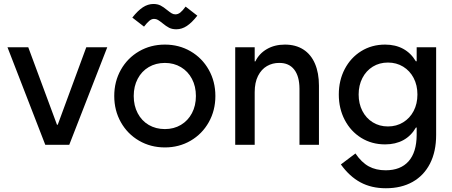

<svg xmlns="http://www.w3.org/2000/svg" viewBox="-20 -748 2336 992"><path d="M18.6 -503.9H126L274.4 -103.5H278.3L425.8 -503.9H534.2L337.9 0H213.9Z M570.3 -252Q570.3 -326.7 604.5 -387.5Q638.7 -448.2 698.5 -482.9Q758.3 -517.6 832 -517.6Q905.3 -517.6 964.8 -482.9Q1024.4 -448.2 1058.6 -387.5Q1092.8 -326.7 1092.8 -252Q1092.8 -177.2 1058.6 -116.5Q1024.4 -55.7 964.8 -21Q905.3 13.7 832 13.7Q758.3 13.7 698.5 -21Q638.7 -55.7 604.5 -116.5Q570.3 -177.2 570.3 -252ZM992.2 -252Q992.2 -301.8 971.7 -340.6Q951.2 -379.4 914.8 -401.1Q878.4 -422.9 832 -422.9Q785.2 -422.9 748.5 -401.4Q711.9 -379.9 691.4 -340.8Q670.9 -301.8 670.9 -252Q670.9 -202.1 691.4 -163.1Q711.9 -124 748.5 -102.5Q785.2 -81.1 832 -81.1Q878.4 -81.1 914.8 -102.8Q951.2 -124.5 971.7 -163.3Q992.2 -202.1 992.2 -252ZM819.8 -627.9Q805.2 -639.6 796.1 -645Q787.1 -650.4 775.9 -650.4Q763.7 -650.4 752 -640.9Q740.2 -631.3 724.1 -610.4L663.6 -657.2Q692.4 -693.4 718 -710.2Q743.7 -727.1 772 -727.5Q793.9 -727.5 809.6 -719.5Q825.2 -711.4 843.3 -696.3Q857.9 -684.6 866.9 -679.2Q876 -673.8 886.2 -673.8Q899.4 -673.8 911.4 -683.1Q923.3 -692.4 939 -713.9L999.5 -667Q971.2 -630.9 945.3 -613.8Q919.4 -596.7 891.1 -596.7Q869.1 -596.7 853.5 -604.7Q837.9 -612.8 819.8 -627.9Z M1195.3 -503.9H1295.9V-430.7H1299.3Q1318.8 -471.2 1358.9 -494.4Q1398.9 -517.6 1452.1 -517.6Q1507.8 -517.6 1547.4 -492.2Q1586.9 -466.8 1607.4 -418.9Q1627.9 -371.1 1627.9 -305.7V0H1527.3V-290Q1526.9 -354.5 1499.8 -388.9Q1472.7 -423.3 1422.9 -422.9Q1388.2 -423.3 1359.4 -406.7Q1330.6 -390.1 1313.2 -356Q1295.9 -321.8 1295.9 -271.5V0H1195.3Z M2136.7 -259.8Q2136.7 -307.6 2117.2 -345Q2097.7 -382.3 2063 -403.6Q2028.3 -424.8 1984.4 -424.8Q1940.4 -424.8 1906 -403.6Q1871.6 -382.3 1852.3 -344.7Q1833 -307.1 1833 -259.8Q1833 -212.4 1852.3 -174.8Q1871.6 -137.2 1906 -116Q1940.4 -94.7 1984.4 -94.7Q2028.3 -94.7 2063 -116Q2097.7 -137.2 2117.2 -174.6Q2136.7 -211.9 2136.7 -259.8ZM1741.2 101.6 1816.4 44.9Q1848.1 91.3 1885.3 111.6Q1922.4 131.8 1972.7 131.8Q2049.8 131.8 2091.1 85.2Q2132.3 38.6 2132.8 -50.8V-88.9H2128.9Q2104 -45.9 2063.7 -23.9Q2023.4 -2 1969.7 -2Q1900.9 -2 1846.4 -35.6Q1792 -69.3 1761.2 -128.2Q1730.5 -187 1730.5 -259.8Q1730.5 -332.5 1761.2 -391.4Q1792 -450.2 1846.4 -483.9Q1900.9 -517.6 1969.7 -517.6Q2022.9 -517.6 2063 -495.8Q2103 -474.1 2128.4 -431.6H2132.8V-503.9H2233.4V-50.8Q2233.4 35.2 2201.7 97.2Q2169.9 159.2 2111.6 191.9Q2053.2 224.6 1973.6 224.6Q1898.9 224.6 1842.3 194.1Q1785.6 163.6 1741.2 101.6Z"/></svg>

Font: Wanted Sans Medium
Style: Regular
Weight: 500
Designer: Original Design by Kil Hyung-jin and Kang Hanbin, Wanted Lab, Inc; Hangeul from Source Han Sans by Jang Soo-young and Ka
Foundry: Wanted Lab, Inc.
Version: Version 1.001